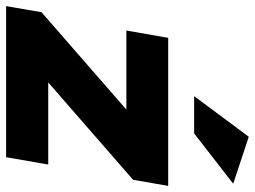

<svg xmlns="http://www.w3.org/2000/svg" viewBox="-155 -712 835 629"><g transform="rotate(90 262.5 -397.5)"><path d="M537 -416 557 -531H72L48 -394H307L-12 -116L-32 0H463L487 -138H218ZM263 -616H385L550 -744L396 -795Z"/></g></svg>

Font: Geom ExtraBold
Style: Bold Italic
Weight: 800
Italic angle: -10°
Version: Version 1.102